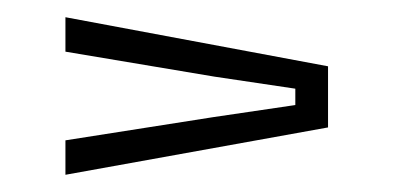

<svg xmlns="http://www.w3.org/2000/svg" viewBox="-20 -511 457 223"><path d="M56 -308V-348L228 -375L323 -389V-408L229 -422L56 -451V-491L361 -434V-363Z"/></svg>

Font: Big Shoulders Display Light
Style: Regular
Weight: 300
Designer: Patric King
Foundry: XO Type Co
Version: Version 1.000; ttfautohint (v1.8.2)